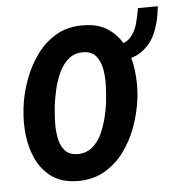

<svg xmlns="http://www.w3.org/2000/svg" viewBox="-46 -627 634 681"><g transform="rotate(-5 270.5 -286.5)"><path d="M469.7 -582 540.5 -582.5Q535.6 -529.3 518.3 -488.8Q501 -448.2 466.6 -424.8Q432.1 -401.4 374.5 -399.4L380.4 -457.5Q414.6 -460 432.1 -479Q449.7 -498 457.5 -525.6Q465.3 -553.2 469.7 -582ZM33.7 -254.9 34.7 -265.6Q40.5 -314.5 58.1 -362.8Q75.7 -411.1 105 -451.7Q134.3 -492.2 176.3 -515.9Q218.3 -539.6 273.9 -538.1Q327.6 -537.1 362.3 -512.2Q397 -487.3 415.8 -447.5Q434.6 -407.7 439.9 -361.3Q445.3 -314.9 440.9 -270.5L439.5 -259.3Q433.1 -210.9 415.8 -162.8Q398.4 -114.7 368.9 -75Q339.4 -35.2 297.1 -11.7Q254.9 11.7 199.7 10.3Q146.5 8.8 112.1 -15.9Q77.6 -40.5 58.8 -79.8Q40 -119.1 34.4 -165Q28.8 -210.9 33.7 -254.9ZM146 -266.1 145 -255.4Q143.1 -235.8 141.8 -207.8Q140.6 -179.7 145.3 -151.9Q149.9 -124 164.6 -105.2Q179.2 -86.4 208.5 -85Q240.2 -84 262.2 -101.3Q284.2 -118.7 297.4 -146.7Q310.5 -174.8 317.9 -205.1Q325.2 -235.4 328.1 -259.3L329.1 -270Q331.1 -289.6 332.3 -318.1Q333.5 -346.7 328.9 -374.8Q324.2 -402.8 309.6 -422.1Q294.9 -441.4 265.6 -442.9Q233.4 -444.3 211.4 -426.3Q189.5 -408.2 176.3 -379.9Q163.1 -351.6 156.2 -321Q149.4 -290.5 146 -266.1Z"/></g></svg>

Font: Roboto Condensed Medium
Style: Italic
Weight: 500
Italic angle: -12°
Designer: Christian Robertson
Foundry: Google
Version: Version 3.0; 2020